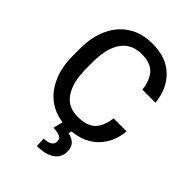

<svg xmlns="http://www.w3.org/2000/svg" viewBox="-269 -841 1179 1179"><g transform="rotate(45 320.0 -251.5)"><path d="M368 8 363 29Q396 35 417 55Q438 75 438 114Q438 164 397.5 193Q357 222 281 222L278 160Q310 160 330 148.5Q350 137 350 114Q350 92 333 82.5Q316 73 274 70L289 7Q215 -2 160 -45.5Q105 -89 75 -161Q45 -233 45 -325V-389Q45 -490 80.5 -566Q116 -642 182 -683.5Q248 -725 337 -725Q458 -725 527 -659Q596 -593 608 -481H494Q485 -557 448.5 -595Q412 -633 337 -633Q250 -633 204.5 -569.5Q159 -506 159 -390V-325Q159 -213 201.5 -147.5Q244 -82 330 -82Q410 -82 447 -118.5Q484 -155 494 -231H607Q598 -132 536.5 -67Q475 -2 368 8Z"/></g></svg>

Font: Freesentation 6 SemiBold
Style: Regular
Weight: 600
Designer: glyphs from Roboto by Christian Robertson / Hangul glyphs from Noto Sans CJK(Source Han Sans) by Jang Soo-young and Kang
Foundry: PT&
Version: Version 2.001